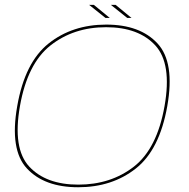

<svg xmlns="http://www.w3.org/2000/svg" viewBox="-20 -784 794 808"><path d="M309 4Q167 4 93.5 -74.8Q20 -153.5 52.5 -337.5Q84.5 -521.5 184.5 -601Q284.5 -680.5 427 -680.5Q569.5 -680.5 643 -601Q716.5 -521.5 684 -337.5Q651.5 -153.5 551.5 -74.8Q451.5 4 309 4ZM309.5 -7Q446.5 -7 543.8 -83Q641 -159 672.5 -337.8Q704 -516.5 633.5 -593Q563 -669.5 426.5 -669.5Q290 -669.5 192.8 -593Q95.5 -516.5 64 -337.8Q32.5 -159 103 -83Q173.5 -7 309.5 -7ZM515.5 -708.5 446.5 -763.5H466.5L533.5 -708.5ZM424 -708.5 355 -763.5H375L442 -708.5Z"/></svg>

Font: Anybody ExtraExpanded Thin
Style: Italic
Weight: 100
Width: 8
Italic angle: -10°
Designer: Tyler Finck
Foundry: Etcetera Type Company
Version: Version 1.010; ttfautohint (v1.8.3) -l 8 -r 50 -G 200 -x 14 